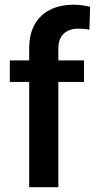

<svg xmlns="http://www.w3.org/2000/svg" viewBox="-20 -780 395 800"><path d="M223.1 -578.1V-528.3H330.1V-438.5H223.1V0H101.6V-438.5H21V-528.3H101.6V-578.1Q101.6 -636.2 124 -677.2Q146.5 -718.3 188.5 -739.3Q230.5 -760.3 288.1 -760.3Q320.3 -760.3 355.5 -751.5L352.5 -656.2Q333.5 -660.6 307.1 -660.6Q267.1 -660.6 245.1 -639.2Q223.1 -617.7 223.1 -578.1Z"/></svg>

Font: Heebo Medium
Style: Regular
Weight: 500
Designer: Oded Ezer
Foundry: Meir Sadan
Version: Version 2.001; ttfautohint (v1.5.14-ce02) -l 8 -r 50 -G 200 